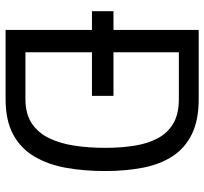

<svg xmlns="http://www.w3.org/2000/svg" viewBox="-42 -689 731 687"><g transform="rotate(90 323.5 -345.5)"><path d="M20 -309V-386H323V-309ZM87 0V-691H334Q410 -691 460 -666.5Q510 -642 539 -597.5Q568 -553 580 -491.5Q592 -430 592 -356Q592 -281 580.5 -216.5Q569 -152 540 -103Q511 -54 461 -27Q411 0 334 0ZM167 -71H334Q388 -71 422 -94Q456 -117 475 -157Q494 -197 501.5 -248Q509 -299 509 -356Q509 -412 501.5 -460Q494 -508 475 -544Q456 -580 422 -600Q388 -620 334 -620H167Z"/></g></svg>

Font: Cairo
Style: Regular
Weight: 400
Designer: Mohamed Gaber, Accademia di Belle Arti di Urbino
Foundry: Kief Type Foundry, Accademia di Belle Arti di Urbino
Version: Version 3.120